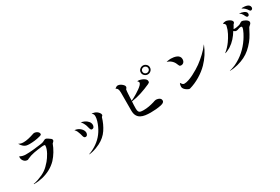

<svg xmlns="http://www.w3.org/2000/svg" viewBox="90 -2017 4820 3308"><g transform="rotate(-30 2500.0 -363.0)"><path d="M826 -454Q826 -441 813 -427Q800 -413 790 -405Q765 -336 723.5 -267Q682 -198 632 -144Q572 -82 495 -40.5Q418 1 332.5 21Q247 41 161 41L159 34Q207 26 255.5 9Q304 -8 347 -28Q390 -49 421.5 -71.5Q453 -94 480.5 -121.5Q508 -149 539 -184Q557 -205 578.5 -236.5Q600 -268 619.5 -303.5Q639 -339 651 -374.5Q663 -410 663 -438Q663 -452 650.5 -453Q638 -454 626 -454Q615 -454 603 -453Q591 -452 580 -450Q512 -443 436.5 -429Q361 -415 299 -385Q294 -382 287.5 -378.5Q281 -375 275 -375Q232 -375 204 -406.5Q176 -438 176 -480Q176 -493 182 -503Q202 -487 234.5 -479.5Q267 -472 292 -472Q367 -472 442 -479.5Q517 -487 591 -497Q607 -499 623 -502Q639 -505 654 -510Q671 -516 688.5 -526.5Q706 -537 718 -537Q736 -537 760.5 -520.5Q785 -504 810 -485Q826 -472 826 -454ZM693 -654Q693 -639 680 -633Q667 -627 655 -624Q604 -610 550 -603Q496 -596 443 -596Q410 -596 382.5 -601.5Q355 -607 328 -629Q311 -643 298 -659.5Q285 -676 274 -695L276 -697Q299 -684 320.5 -679Q342 -674 368 -674Q414 -674 467 -686Q520 -698 563 -713Q573 -717 583 -720Q593 -723 603 -723Q622 -723 642.5 -714.5Q663 -706 678 -690.5Q693 -675 693 -654Z M1386 -280Q1386 -258 1374.5 -238.5Q1363 -219 1338 -219Q1323 -219 1313.5 -230Q1304 -241 1300 -256Q1294 -280 1285.5 -309.5Q1277 -339 1263.5 -367.5Q1250 -396 1228 -416Q1272 -414 1311 -390.5Q1350 -367 1372 -329Q1378 -319 1382 -305.5Q1386 -292 1386 -280ZM1775 -409Q1775 -400 1767 -391Q1759 -382 1752 -377Q1717 -254 1650 -154Q1583 -54 1466 5Q1438 19 1397 35Q1356 51 1314 61.5Q1272 72 1241 72L1240 69Q1252 65 1267 59Q1282 53 1294 48Q1378 11 1448.5 -47Q1519 -105 1568 -182Q1590 -216 1611.5 -262Q1633 -308 1647.5 -356.5Q1662 -405 1662 -445Q1662 -468 1655 -483Q1648 -498 1628 -511L1629 -514Q1653 -514 1676.5 -507.5Q1700 -501 1721 -487Q1738 -475 1756.5 -453.5Q1775 -432 1775 -409ZM1550 -338Q1550 -315 1538 -296.5Q1526 -278 1499 -278Q1485 -278 1477.5 -290Q1470 -302 1467 -314Q1462 -340 1451.5 -371Q1441 -402 1425.5 -430.5Q1410 -459 1389 -477Q1424 -475 1461.5 -456.5Q1499 -438 1524.5 -407.5Q1550 -377 1550 -338Z M2866 -704Q2866 -728 2848 -745Q2830 -762 2806 -762Q2781 -762 2763.5 -745.5Q2746 -729 2746 -704Q2746 -680 2764 -663Q2782 -646 2806 -646Q2830 -646 2848 -662.5Q2866 -679 2866 -704ZM2802 -100Q2802 -82 2790.5 -70.5Q2779 -59 2762.5 -52Q2746 -45 2731 -42Q2679 -31 2625.5 -26.5Q2572 -22 2519 -22Q2465 -22 2416 -29Q2367 -36 2328.5 -56.5Q2290 -77 2268 -116.5Q2246 -156 2246 -220Q2246 -309 2246.5 -398Q2247 -487 2247 -576Q2247 -595 2244 -616.5Q2241 -638 2231 -655.5Q2221 -673 2199 -679Q2209 -691 2226 -701.5Q2243 -712 2258 -712Q2266 -712 2274.5 -710Q2283 -708 2290 -706Q2305 -702 2325 -688Q2345 -674 2360 -656.5Q2375 -639 2375 -622Q2375 -610 2367.5 -599Q2360 -588 2352 -580Q2348 -561 2347 -542Q2346 -523 2344 -503Q2342 -469 2340 -434Q2338 -399 2337 -364Q2354 -370 2386.5 -387Q2419 -404 2457 -427Q2495 -450 2530.5 -475.5Q2566 -501 2588.5 -525Q2611 -549 2611 -567Q2611 -578 2604 -587.5Q2597 -597 2588 -603Q2593 -606 2598 -606.5Q2603 -607 2608 -607Q2625 -607 2650 -600Q2675 -593 2699.5 -580.5Q2724 -568 2740 -551Q2756 -534 2756 -513Q2756 -492 2748 -484.5Q2740 -477 2722 -469Q2629 -427 2533 -395.5Q2437 -364 2336 -350Q2330 -280 2330 -210Q2330 -169 2341 -149.5Q2352 -130 2375.5 -124.5Q2399 -119 2436 -119Q2489 -119 2542 -128.5Q2595 -138 2645 -153Q2657 -157 2674 -163Q2691 -169 2703 -169Q2725 -169 2747.5 -162.5Q2770 -156 2786 -141Q2802 -126 2802 -100ZM2897 -704Q2897 -667 2870 -641.5Q2843 -616 2807 -616Q2771 -616 2743 -641.5Q2715 -667 2715 -704Q2715 -742 2743 -767Q2771 -792 2807 -792Q2843 -792 2870 -766.5Q2897 -741 2897 -704Z M3899 -578Q3864 -490 3815.5 -415Q3767 -340 3701 -272Q3624 -194 3522 -133Q3420 -72 3313 -42Q3311 -41 3306 -41Q3296 -41 3288 -45Q3268 -53 3246 -68Q3224 -83 3209 -103Q3194 -123 3194 -147Q3194 -164 3198 -181.5Q3202 -199 3210 -214Q3220 -197 3235 -180Q3250 -163 3272 -163Q3310 -163 3360 -180Q3410 -197 3461.5 -223Q3513 -249 3559 -277.5Q3605 -306 3636 -328Q3710 -383 3776 -444.5Q3842 -506 3897 -579ZM3455 -545Q3455 -512 3435.5 -488Q3416 -464 3381 -464Q3357 -464 3347.5 -480.5Q3338 -497 3331 -516Q3315 -561 3277.5 -595Q3240 -629 3192 -640Q3202 -645 3219.5 -648Q3237 -651 3255 -652.5Q3273 -654 3284 -654Q3310 -654 3339.5 -649Q3369 -644 3395.5 -632.5Q3422 -621 3438.5 -599.5Q3455 -578 3455 -545Z M4780 -520Q4780 -498 4763 -483.5Q4746 -469 4726 -449Q4698 -396 4666 -337Q4634 -278 4592 -226Q4540 -162 4485.5 -115.5Q4431 -69 4367 -37Q4303 -5 4222 16Q4183 26 4142.5 32Q4102 38 4062 38L4061 34Q4067 32 4079 29.5Q4091 27 4099 25Q4119 18 4140 11Q4161 4 4180 -5Q4290 -57 4376 -133Q4462 -209 4529 -309Q4539 -324 4554.5 -349.5Q4570 -375 4585 -404.5Q4600 -434 4610.5 -461Q4621 -488 4621 -505Q4621 -516 4614.5 -520.5Q4608 -525 4598 -525Q4573 -525 4549.5 -514.5Q4526 -504 4500 -504Q4487 -504 4475 -512.5Q4463 -521 4453 -528Q4415 -464 4365 -408.5Q4315 -353 4251 -312Q4234 -301 4201.5 -286Q4169 -271 4145 -265L4142 -268Q4177 -294 4212.5 -332Q4248 -370 4275 -408Q4314 -463 4348.5 -529Q4383 -595 4397 -662Q4399 -670 4399 -676Q4399 -692 4387.5 -704.5Q4376 -717 4362 -722Q4370 -733 4389 -737Q4408 -741 4421 -741Q4440 -741 4468 -730Q4496 -719 4517.5 -701Q4539 -683 4539 -660Q4539 -649 4530.5 -639.5Q4522 -630 4514 -623Q4498 -590 4475 -556Q4487 -551 4495 -551Q4508 -551 4529.5 -554Q4551 -557 4572.5 -562Q4594 -567 4604 -572Q4610 -575 4621 -582.5Q4632 -590 4643.5 -596Q4655 -602 4660 -602Q4674 -602 4694 -595.5Q4714 -589 4733.5 -577.5Q4753 -566 4766.5 -551Q4780 -536 4780 -520ZM4828 -659Q4828 -643 4819.5 -631Q4811 -619 4793 -619Q4782 -619 4774 -628.5Q4766 -638 4762 -647Q4755 -664 4745.5 -681Q4736 -698 4723 -712Q4717 -718 4710 -722.5Q4703 -727 4696 -731Q4692 -733 4692 -735Q4692 -737 4695 -737Q4712 -737 4734 -732.5Q4756 -728 4778 -718.5Q4800 -709 4814 -694.5Q4828 -680 4828 -659ZM4933 -720Q4933 -706 4922.5 -694Q4912 -682 4897 -682Q4888 -682 4881 -688Q4874 -694 4869 -701Q4851 -730 4829.5 -751Q4808 -772 4778 -788Q4777 -789 4774.5 -790.5Q4772 -792 4772 -793Q4772 -796 4782.5 -797Q4793 -798 4795 -798Q4815 -798 4838.5 -795.5Q4862 -793 4883.5 -785Q4905 -777 4919 -761.5Q4933 -746 4933 -720Z"/></g></svg>

Font: Kaisei Tokumin Medium
Style: Regular
Weight: 500
Designer: Font-Kai, 金井和夫
Foundry: KAZUO KANAI
Version: Version 5.003